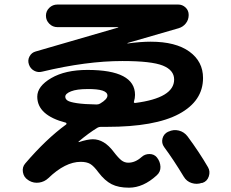

<svg xmlns="http://www.w3.org/2000/svg" viewBox="-20 -787 1040 863"><path d="M273.4 -352.5Q273.4 -341.8 283.7 -335Q293.9 -328.1 326.2 -323.2Q358.4 -318.4 414.1 -317.4Q422.9 -317.4 429.7 -321.3Q462.9 -340.8 462.9 -357.4Q462.9 -387.7 373 -386.7Q325.2 -386.7 299.3 -376.5Q273.4 -366.2 273.4 -352.5ZM418 -212.9Q377.9 -188.5 333 -150.4V-148.4H335Q374 -161.1 397.5 -161.1Q448.2 -161.1 490.2 -105.5Q512.7 -76.2 526.4 -65.9Q540 -55.7 556.6 -55.7Q587.9 -55.7 616.2 -81.1Q630.9 -94.7 651.9 -94.7Q672.9 -94.7 685.5 -79.1Q700.2 -60.5 701.2 -37.6Q702.1 -14.6 684.6 1Q624 56.6 559.6 56.6Q512.7 56.6 481.9 41Q451.2 25.4 422.9 -11.7Q401.4 -41 385.3 -50.3Q369.1 -59.6 342.8 -59.6Q273.4 -59.6 197.3 13.7Q179.7 30.3 155.8 33.7Q131.8 37.1 111.3 25.4L105.5 21.5Q86.9 9.8 83 -13.2Q79.1 -36.1 93.8 -52.7Q187.5 -162.1 277.3 -227.5Q279.3 -229.5 278.8 -231.9Q278.3 -234.4 276.4 -235.4Q147.5 -268.6 147.5 -352.5Q147.5 -399.4 210.4 -436Q273.4 -472.7 373 -472.7Q586.9 -472.7 586.9 -360.4Q586.9 -345.7 582 -330.1Q580.1 -324.2 587.9 -324.2Q762.7 -346.7 762.7 -429.7Q762.7 -471.7 711.9 -492.2Q661.1 -512.7 530.3 -512.7Q368.2 -512.7 168.9 -464.8Q150.4 -460 133.3 -469.2Q116.2 -478.5 109.9 -497.6Q103.5 -516.6 112.8 -533.7Q122.1 -550.8 140.6 -555.7L510.7 -663.1Q511.7 -663.1 511.7 -664.1Q511.7 -665 510.7 -665H238.3Q216.8 -665 201.7 -680.2Q186.5 -695.3 186.5 -716.3Q186.5 -737.3 201.7 -752Q216.8 -766.6 238.3 -766.6H781.2Q799.8 -766.6 814 -753.4Q828.1 -740.2 828.1 -719.7Q828.1 -698.2 815.4 -682.1Q802.7 -666 783.2 -660.2L553.7 -593.8Q552.7 -593.8 552.7 -591.8H554.7Q612.3 -599.6 657.2 -599.6Q769.5 -599.6 831.1 -555.2Q892.6 -510.7 892.6 -436.5Q892.6 -333 784.7 -274.9Q676.8 -216.8 460 -216.8H432.6Q424.8 -216.8 418 -212.9ZM805.7 6.8Q759.8 -69.3 717.8 -126Q705.1 -143.6 710.4 -164.6Q715.8 -185.5 736.3 -195.3H737.3Q759.8 -206.1 783.7 -200.2Q807.6 -194.3 823.2 -173.8Q876 -102.5 915 -35.2Q925.8 -16.6 918.5 5.9Q911.1 28.3 889.6 35.2H886.7Q864.3 43 841.3 35.6Q818.4 28.3 805.7 6.8Z"/></svg>

Font: Rounded Mgen+ 1m bold
Style: Bold
Weight: 700
Designer: [Source Han Sans]
Ryoko NISHIZUKA  (kana & ideographs); Paul D. Hunt (Latin, Greek & Cyrillic); Wenlong ZHANG  (bopomofo
Version: Version 1.059.20150602